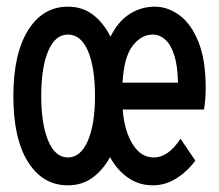

<svg xmlns="http://www.w3.org/2000/svg" viewBox="-20 -543 656 575"><path d="M183 12Q108 12 64 -57.8Q20 -127.5 20 -255Q20 -381.5 64 -452.2Q108 -523 183.5 -523Q226.5 -523 258 -499.2Q289.5 -475.5 311 -433Q333 -478.5 367.8 -500.8Q402.5 -523 443.5 -523Q483 -523 518 -497Q553 -471 574.5 -417.2Q596 -363.5 596 -280Q596 -263 594.8 -247.2Q593.5 -231.5 591 -215H347.5Q350 -176 361.8 -143.2Q373.5 -110.5 393.2 -91Q413 -71.5 441 -71.5Q484 -71.5 520.5 -127.5L565 -62Q541 -29.5 508.2 -8.8Q475.5 12 437.5 12Q395.5 12 362.8 -11.2Q330 -34.5 309.5 -72.5Q289 -34.5 257.5 -11.2Q226 12 183 12ZM183 -71.5Q221.5 -71.5 243 -121.2Q264.5 -171 264.5 -255.5Q264.5 -339.5 243.8 -389.5Q223 -439.5 183 -439.5Q145.5 -439.5 124.5 -390.5Q103.5 -341.5 103.5 -255Q103.5 -171 124.5 -121.2Q145.5 -71.5 183 -71.5ZM347 -295.5H513Q512 -347 501.5 -378.8Q491 -410.5 474.2 -425Q457.5 -439.5 437.5 -439.5Q403 -439.5 377 -405.5Q351 -371.5 347 -295.5Z"/></svg>

Font: Overpass Mono SemiBold
Style: Regular
Weight: 600
Monospace: yes
Designer: Delve Withrington, Dave Bailey
Foundry: Delve Fonts LLC
Version: Version 4.000